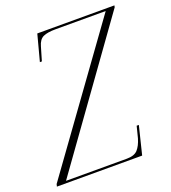

<svg xmlns="http://www.w3.org/2000/svg" viewBox="-170 -812 812 910"><g transform="rotate(-20 236.0 -357.0)"><path d="M-39 0 -36 -12 463 -703H211Q169 -703 147.5 -693Q126 -683 117 -650L97 -582H87L122 -714H511L509 -705L11 -11H318Q356 -11 373 -30Q390 -49 400 -83L415 -142H426L391 0Z"/></g></svg>

Font: Noto Serif Display Condensed ExtraLight
Style: Italic
Weight: 200
Width: 3
Italic angle: -12°
Designer: Monotype Design Team
Foundry: Monotype Imaging Inc.
Version: Version 2.009